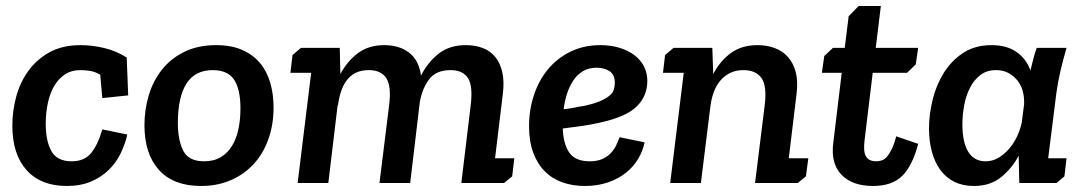

<svg xmlns="http://www.w3.org/2000/svg" viewBox="-20 -608 3601 638"><path d="M246 -375Q218 -375 197 -361.5Q176 -348 161.5 -324.5Q147 -301 139.5 -268Q132 -235 132 -196Q132 -139 151 -105.5Q170 -72 218 -72Q260 -72 282.5 -99Q305 -126 320 -178L403 -161Q396 -130 381.5 -99.5Q367 -69 342.5 -44.5Q318 -20 283 -5Q248 10 202 10Q116 10 68.5 -42.5Q21 -95 21 -191Q21 -238 33.5 -285.5Q46 -333 73.5 -371.5Q101 -410 144 -434Q187 -458 248 -458Q286 -458 326 -448.5Q366 -439 401 -417L406 -291L320 -282L313 -360Q295 -370 279 -372.5Q263 -375 246 -375Z M460 -192Q460 -244 474.5 -292Q489 -340 518.5 -377Q548 -414 593 -436Q638 -458 698 -458Q749 -458 785 -442Q821 -426 844 -398.5Q867 -371 878 -333Q889 -295 889 -251Q889 -194 872 -146Q855 -98 823.5 -63.5Q792 -29 747.5 -9.5Q703 10 648 10Q556 10 508 -43.5Q460 -97 460 -192ZM571 -200Q571 -142 589 -107Q607 -72 658 -72Q691 -72 714 -86Q737 -100 751.5 -124Q766 -148 772.5 -180Q779 -212 779 -248Q779 -311 758 -343Q737 -375 687 -375Q628 -375 599.5 -330Q571 -285 571 -200Z M980 -449H1109L1111 -362Q1134 -405 1169.5 -431.5Q1205 -458 1257 -458Q1307 -458 1339.5 -433Q1372 -408 1379 -357Q1402 -402 1438 -430Q1474 -458 1528 -458Q1559 -458 1584 -448.5Q1609 -439 1625.5 -419Q1642 -399 1649 -368.5Q1656 -338 1651 -297L1625 -82H1689L1682 -22L1655 0H1513L1544 -258Q1552 -322 1535 -348.5Q1518 -375 1477 -375Q1429 -375 1406 -344.5Q1383 -314 1375 -269L1343 0H1241L1273 -258Q1281 -322 1263.5 -348.5Q1246 -375 1206 -375Q1180 -375 1162 -366Q1144 -357 1132 -341Q1120 -325 1113 -303.5Q1106 -282 1103 -257L1102 -259L1071 0H969L1014 -366H945L952 -425Z M1940 -72Q1964 -72 1981 -79.5Q1998 -87 2009.5 -99Q2021 -111 2027.5 -125Q2034 -139 2039 -152L2122 -135Q2116 -106 2100.5 -80Q2085 -54 2060 -34Q2035 -14 2000.5 -2Q1966 10 1924 10Q1883 10 1849 -2Q1815 -14 1790.5 -38.5Q1766 -63 1752 -100.5Q1738 -138 1738 -189Q1738 -244 1754.5 -293Q1771 -342 1801.5 -378.5Q1832 -415 1876 -436.5Q1920 -458 1975 -458Q2009 -458 2037.5 -449.5Q2066 -441 2087 -425.5Q2108 -410 2119.5 -388Q2131 -366 2131 -339Q2131 -289 2095.5 -254Q2060 -219 1971 -200Q1945 -194 1914.5 -189.5Q1884 -185 1850 -181Q1852 -129 1872 -100.5Q1892 -72 1940 -72ZM1920 -256Q1953 -263 1973 -271.5Q1993 -280 2004.5 -289.5Q2016 -299 2019.5 -310Q2023 -321 2023 -332Q2023 -360 2005.5 -371.5Q1988 -383 1962 -383Q1936 -383 1917 -371.5Q1898 -360 1885 -340.5Q1872 -321 1864 -296Q1856 -271 1853 -245Q1873 -247 1889.5 -250.5Q1906 -254 1920 -256Z M2218 -449H2347L2350 -362Q2373 -406 2409 -432Q2445 -458 2497 -458Q2528 -458 2554 -448.5Q2580 -439 2598 -419Q2616 -399 2624 -369Q2632 -339 2627 -297L2601 -82H2666L2658 -22L2631 0H2489L2521 -258Q2529 -322 2510.5 -348.5Q2492 -375 2450 -375Q2425 -375 2406 -365.5Q2387 -356 2373.5 -340Q2360 -324 2352 -302.5Q2344 -281 2341 -257V-258L2309 0H2207L2252 -366H2183L2190 -425Z M2719 -422 2748 -449H2787L2800 -554L2833 -588H2907L2890 -449H3031L3023 -394L2994 -366H2880L2853 -143Q2848 -105 2857.5 -88.5Q2867 -72 2892 -72Q2901 -72 2910 -75Q2919 -78 2927 -87Q2935 -96 2943 -112Q2951 -128 2958 -155L3031 -130Q3012 -57 2978 -23.5Q2944 10 2881 10Q2812 10 2776 -27.5Q2740 -65 2749 -134L2777 -366H2711Z M3524 -449Q3513 -411 3504 -373Q3495 -335 3490 -297L3463 -82H3524L3517 -22L3491 0H3367L3365 -91Q3344 -50 3307.5 -20Q3271 10 3216 10Q3179 10 3151 -4Q3123 -18 3104.5 -43.5Q3086 -69 3076.5 -104Q3067 -139 3067 -181Q3067 -226 3078.5 -274.5Q3090 -323 3115 -364Q3140 -405 3179.5 -431.5Q3219 -458 3275 -458Q3325 -458 3357.5 -435.5Q3390 -413 3404 -374Q3409 -393 3413.5 -411.5Q3418 -430 3425 -449ZM3290 -375Q3259 -375 3238 -359Q3217 -343 3203.5 -317Q3190 -291 3184 -258.5Q3178 -226 3178 -194Q3178 -135 3197.5 -103.5Q3217 -72 3255 -72Q3278 -72 3297.5 -83.5Q3317 -95 3333 -113.5Q3349 -132 3359.5 -154.5Q3370 -177 3375 -200L3383 -261Q3385 -314 3357.5 -344.5Q3330 -375 3290 -375Z"/></svg>

Font: Zilla Slab SemiBold
Style: Regular
Weight: 600
Designer: Typotheque.com
Foundry: Typotheque type foundry
Version: Version 1.0; 2017